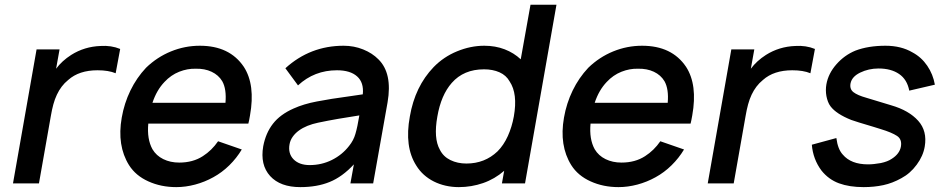

<svg xmlns="http://www.w3.org/2000/svg" viewBox="-20 -770 3956 806"><path d="M484.5 -564.5 465.5 -462.5Q435.5 -475 389.5 -475Q312 -475 266.5 -434.5Q250.5 -421.5 239 -406.2Q227.5 -391 218.8 -372.5Q210 -354 204 -332Q198 -310 193.5 -283.5L143.5 0H34.5L133.5 -562.5H230L215.5 -481.5Q240 -514.5 279 -539.5Q334.5 -574.5 402 -577Q447 -580 484.5 -564.5Z M620 -143.5Q636 -116.5 665.5 -102Q695 -87.5 732.5 -87.5Q790 -87.5 831.5 -114.5Q869 -138.5 895.5 -177L995 -142.5Q973.5 -106.5 942.8 -76.2Q912 -46 875.5 -26Q839.5 -6 799.2 4.8Q759 15.5 720 15.5Q656 15.5 603 -8.5Q549.5 -32.5 521.5 -77Q470.5 -159 491 -276Q501.5 -336.5 527.5 -390Q553.5 -443.5 593 -485.5Q639.5 -530.5 697.8 -554.2Q756 -578 819 -578Q944 -578 1003.5 -489.5Q1052.5 -414 1029.5 -285.5Q1027.5 -274 1025.8 -265.2Q1024 -256.5 1022.5 -251H602.5Q596.5 -186 620 -143.5ZM670.5 -426Q637.5 -391.5 620 -338.5H926.5Q931.5 -396 913 -429Q897.5 -455 868.2 -468.8Q839 -482.5 801.5 -481.5Q767 -482.5 732.2 -468.8Q697.5 -455 670.5 -426Z M1451 0 1465.5 -80Q1417 -27.5 1363.5 -6Q1311 15.5 1240.5 15.5Q1156.5 15.5 1114 -31Q1071.5 -78 1085 -156Q1095.5 -211.5 1125.8 -250.5Q1156 -289.5 1212.5 -314.5Q1254.5 -333.5 1310 -344Q1366 -355 1452 -366.5L1503 -374Q1508 -423.5 1479.2 -449.2Q1450.5 -475 1394.5 -475Q1299.5 -475 1231 -411.5L1178 -483.5Q1282 -578 1422.5 -578Q1466 -578 1504.5 -562.5Q1543 -547 1568.5 -521Q1628 -462.5 1607 -340.5L1546.5 0ZM1488.5 -285.5Q1442 -278.5 1399 -271Q1356 -263.5 1315.5 -255Q1291.5 -250 1271 -241.8Q1250.5 -233.5 1234.8 -222Q1219 -210.5 1208.8 -196Q1198.5 -181.5 1195.5 -164.5Q1188.5 -126 1212 -101.5Q1236 -77 1280 -77Q1330 -77 1373.2 -98.5Q1416.5 -120 1445.5 -157.5Q1464.5 -181 1472 -208Q1480.5 -236.5 1488.5 -285.5Z M2316 -750 2184 0H2087L2096.5 -53Q2057 -18.5 2008 -1.5Q1959 15.5 1906 15.5Q1877.5 15.5 1851 9.5Q1824.5 3.5 1801.5 -8Q1778.5 -19.5 1759.8 -36.2Q1741 -53 1727.5 -75Q1677 -154 1700.5 -281Q1722 -407 1800.5 -488.5Q1842.5 -531.5 1898.5 -554.5Q1955.5 -578 2013 -578Q2059.5 -578 2098.5 -563Q2137.5 -548 2166 -521L2207 -750ZM2137 -281Q2154 -376.5 2119.5 -428Q2105 -454 2076.8 -466.5Q2048.5 -479 2012 -479Q1926.5 -479 1876.5 -422Q1831.5 -371 1816 -281Q1799.5 -189.5 1826.5 -141.5Q1841 -112.5 1870.8 -98Q1900.5 -83.5 1938 -83.5Q2015 -83.5 2068.5 -134.5Q2094.5 -160.5 2111.8 -198.8Q2129 -237 2137 -281Z M2476.5 -143.5Q2492.5 -116.5 2522 -102Q2551.5 -87.5 2589 -87.5Q2646.5 -87.5 2688 -114.5Q2725.5 -138.5 2752 -177L2851.5 -142.5Q2830 -106.5 2799.2 -76.2Q2768.5 -46 2732 -26Q2696 -6 2655.8 4.8Q2615.5 15.5 2576.5 15.5Q2512.5 15.5 2459.5 -8.5Q2406 -32.5 2378 -77Q2327 -159 2347.5 -276Q2358 -336.5 2384 -390Q2410 -443.5 2449.5 -485.5Q2496 -530.5 2554.2 -554.2Q2612.5 -578 2675.5 -578Q2800.5 -578 2860 -489.5Q2909 -414 2886 -285.5Q2884 -274 2882.2 -265.2Q2880.5 -256.5 2879 -251H2459Q2453 -186 2476.5 -143.5ZM2527 -426Q2494 -391.5 2476.5 -338.5H2783Q2788 -396 2769.5 -429Q2754 -455 2724.8 -468.8Q2695.5 -482.5 2658 -481.5Q2623.5 -482.5 2588.8 -468.8Q2554 -455 2527 -426Z M3401 -564.5 3382 -462.5Q3352 -475 3306 -475Q3228.5 -475 3183 -434.5Q3167 -421.5 3155.5 -406.2Q3144 -391 3135.2 -372.5Q3126.5 -354 3120.5 -332Q3114.5 -310 3110 -283.5L3060 0H2951L3050 -562.5H3146.5L3132 -481.5Q3156.5 -514.5 3195.5 -539.5Q3251 -574.5 3318.5 -577Q3363.5 -580 3401 -564.5Z M3797 -389.5Q3788 -436.5 3754.2 -459.5Q3720.5 -482.5 3668 -482.5Q3626.5 -482.5 3590.5 -465Q3556 -448 3550.5 -420Q3546 -396 3562.8 -383Q3579.5 -370 3617 -359.5L3721 -328Q3795.5 -306.5 3834.5 -263Q3873 -220 3862 -155Q3855.5 -115.5 3828.5 -79Q3801.5 -42 3764 -22Q3726.5 -1 3688 7.2Q3649.5 15.5 3605.5 15.5Q3545.5 15.5 3502 -0.5Q3458.5 -16.5 3428.5 -54Q3393 -101.5 3388 -162.5L3491 -190.5Q3497 -143.5 3518 -121Q3552.5 -80 3624 -80Q3636.5 -80 3649.8 -81.5Q3663 -83 3677.5 -85.5Q3706 -91.5 3723 -103Q3756.5 -124 3762 -155Q3767 -185.5 3745.5 -199.5Q3723.5 -214 3677.5 -228L3647 -237.5Q3609.5 -248.5 3586.2 -255.8Q3563 -263 3553.5 -266.5Q3491 -291.5 3467 -323Q3460 -332 3455.8 -343.2Q3451.5 -354.5 3449.2 -366.8Q3447 -379 3447 -391.5Q3447 -404 3449 -415.5Q3457 -461.5 3491.5 -500.5Q3525 -538.5 3571 -557.5Q3625 -578 3697 -578Q3763 -578 3810.5 -550Q3848 -530 3872.5 -494Q3897 -458 3904.5 -414.5Z"/></svg>

Font: Russisch Sans SemiBold
Style: Italic
Weight: 600
Width: 4
Italic angle: -10°
Designer: Michael Sharanda (font) & Cristiano Sobral (main changes)
Foundry: Michael Sharanda
Version: Version 2.00;September 8, 2020;FontCreator 13.0.0.2681 64-bi